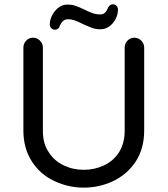

<svg xmlns="http://www.w3.org/2000/svg" viewBox="-20 -863 780 894"><path d="M211.9 -748Q211.9 -782.2 236.3 -812Q260.7 -841.8 294.9 -841.8Q313.5 -841.8 330.1 -836.4Q346.7 -831.1 373 -818.4Q398.4 -805.7 413.6 -800.8Q428.7 -795.9 445.3 -795.9Q458 -795.9 466.3 -801.8Q474.6 -807.6 480.5 -821.3Q488.3 -842.8 505.9 -842.8Q515.6 -842.8 522 -836.4Q528.3 -830.1 529.3 -820.3Q529.3 -784.2 505.4 -755.4Q481.4 -726.6 446.3 -726.6Q427.7 -726.6 412.1 -731.9Q396.5 -737.3 366.2 -751Q340.8 -763.7 326.2 -768.6Q311.5 -773.4 295.9 -773.4Q271.5 -773.4 258.8 -743.2Q252.9 -724.6 235.4 -724.6Q226.6 -724.6 219.2 -731.4Q211.9 -738.3 211.9 -748ZM236.3 -18.6Q168.9 -48.8 128.9 -110.4Q88.9 -171.9 88.9 -255.9V-641.6Q88.9 -660.2 102.1 -673.8Q115.2 -687.5 133.8 -687.5Q152.3 -687.5 166 -673.8Q179.7 -660.2 179.7 -641.6V-252.9Q179.7 -193.4 207 -154.3Q232.4 -114.3 275.9 -93.3Q319.3 -72.3 370.1 -72.3Q419.9 -72.3 463.9 -92.8Q509.8 -114.3 535.2 -155.8Q560.5 -197.3 560.5 -252.9V-641.6Q560.5 -660.2 573.7 -673.8Q586.9 -687.5 605.5 -687.5Q624 -687.5 637.7 -673.8Q651.4 -660.2 651.4 -641.6V-255.9Q651.4 -169.9 610.4 -108.4Q570.3 -49.8 506.3 -19.5Q442.4 10.7 370.1 10.7Q299.8 10.7 236.3 -18.6Z"/></svg>

Font: jf-openhuninn-1.0
Style: Regular
Weight: 400
Designer: [Kosugi Maru]
      Designed by Motoya company      

      [Varela Round]
      Joe Prince(Latin component); Avraham Co
Foundry: justfont CO.,LTD.
Version: 1.0